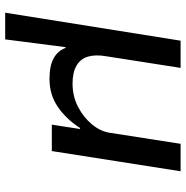

<svg xmlns="http://www.w3.org/2000/svg" viewBox="-8 -529 717 741"><g transform="rotate(90 350.5 -158.5)"><path d="M29 180 137 -497H242L197 -209Q190 -168 198.5 -139.5Q207 -111 233 -95.5Q259 -80 303 -80Q351 -80 392 -101Q433 -122 460.5 -155.5Q488 -189 493 -227L535 -497H641L563 0H461L478 -109H474Q440 -56 393 -23.5Q346 9 284 9Q234 9 205 -7Q176 -23 165 -53H162L132 180Z"/></g></svg>

Font: Nunito Sans 7pt SemiExpanded Medium
Style: Italic
Weight: 500
Width: 6
Italic angle: -9°
Designer: Vernon Adams
Foundry: Vernon Adams
Version: Version 3.101;gftools[0.9.27]